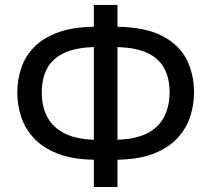

<svg xmlns="http://www.w3.org/2000/svg" viewBox="-20 -744 852 774"><path d="M453.6 -724.1V-636.2Q567.9 -634.3 635.5 -598.4Q703.1 -562.5 732.7 -503.4Q762.2 -444.3 762.2 -371.1Q762.2 -321.3 746.6 -273.7Q731 -226.1 695.6 -187.5Q660.2 -148.9 600.8 -125.2Q541.5 -101.6 453.6 -100.1V9.8H358.4V-100.1Q269 -101.6 209.2 -126Q149.4 -150.4 114.5 -189.2Q79.6 -228 64.7 -275.1Q49.8 -322.3 49.8 -370.1Q49.8 -423.8 66.2 -471.2Q82.5 -518.6 118.7 -555.2Q154.8 -591.8 213.9 -613.3Q272.9 -634.8 358.4 -636.2V-724.1ZM358.4 -554.2Q281.2 -551.8 235.1 -528.8Q189 -505.9 168.7 -465.6Q148.4 -425.3 148.4 -371.1Q148.4 -314 170.9 -272Q193.4 -230 239.7 -206.5Q286.1 -183.1 358.4 -180.7ZM453.6 -554.2V-180.7Q527.8 -183.1 574 -207Q620.1 -231 641.8 -273.2Q663.6 -315.4 663.6 -372.1Q663.6 -426.3 643.3 -466.3Q623 -506.3 577.1 -529.1Q531.2 -551.8 453.6 -554.2Z"/></svg>

Font: Open Sans Medium
Style: Regular
Weight: 500
Designer: Monotype Design Team
Foundry: Monotype Imaging Inc.
Version: Version 3.000